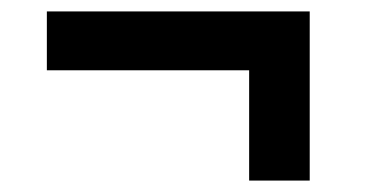

<svg xmlns="http://www.w3.org/2000/svg" viewBox="-20 -377 640 336"><path d="M416 -61V-254H62V-357H522V-61Z"/></svg>

Font: IBM Plex Mono SmBld
Style: Regular
Weight: 600
Monospace: yes
Designer: Mike Abbink, Paul van der Laan, Pieter van Rosmalen
Foundry: Bold Monday
Version: Version 2.3